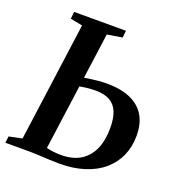

<svg xmlns="http://www.w3.org/2000/svg" viewBox="-136 -856 910 974"><g transform="rotate(20 318.5 -368.5)"><path d="M290 6Q265.5 6 236.5 4.5Q207.5 3 179.5 1.5Q151.5 0 129 0H-2L2 -35.5L72.5 -50L160 -692L94.5 -705L99 -743H378.5L374.5 -705L293.5 -692L205 -47Q222 -43 242.8 -40.5Q263.5 -38 283.5 -38Q347 -38 389 -64.2Q431 -90.5 451.8 -138.2Q472.5 -186 472.5 -251Q472.5 -304.5 458.5 -338.5Q444.5 -372.5 414.8 -389Q385 -405.5 337.5 -405.5Q310.5 -405.5 284.8 -402Q259 -398.5 240.5 -395L245 -442.5Q260 -447 282.8 -450.2Q305.5 -453.5 330.8 -456Q356 -458.5 379.5 -458.5Q454.5 -458.5 506.2 -436.2Q558 -414 584.8 -370Q611.5 -326 611.5 -260.5Q611.5 -201 589.8 -152Q568 -103 526.5 -67.5Q485 -32 425.2 -13Q365.5 6 290 6Z"/></g></svg>

Font: Merriweather 60pt SemiBold
Style: Italic
Weight: 600
Italic angle: -7.8°
Version: Version 2.101